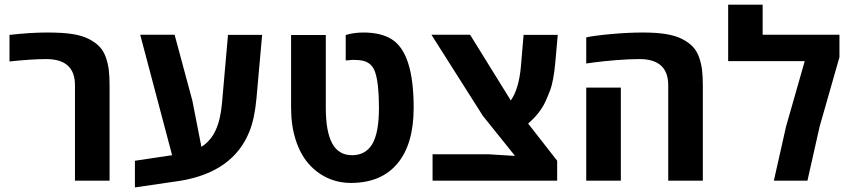

<svg xmlns="http://www.w3.org/2000/svg" viewBox="-20 -780 3674 829"><path d="M21 -629.4Q112.3 -639.6 182.9 -639.6Q253.4 -639.6 294.4 -632.8Q335.4 -626 363.3 -611.8Q391.1 -597.7 408.9 -579.3Q426.8 -561 436.5 -533.7Q446.3 -506.3 449.7 -478.3Q453.1 -450.2 453.1 -411.6V0H303.7V-412.1Q303.7 -524.9 179.7 -524.9Q117.2 -524.9 21 -514.6Z M810.5 -345.7 849.6 -146Q889.2 -170.9 910.6 -216.6Q932.1 -262.2 938.5 -334.5L964.4 -629.4H1111.8L1087.4 -356Q1079.6 -268.1 1056.6 -211.4Q986.8 -38.6 762.2 0L562.5 29.3V-85.9L723.1 -109.9L585.4 -629.9H733.9Z M1548.8 -639.6Q1625.5 -639.6 1671.4 -610.4Q1766.1 -551.3 1766.1 -314.9Q1766.1 -157.7 1696 -74Q1626 9.8 1495.1 9.8Q1440.9 9.8 1394 -11.7Q1347.2 -33.2 1312 -73.5Q1276.9 -113.8 1256.8 -175.8Q1236.8 -237.8 1236.8 -314.9V-628.9H1386.7V-314.9Q1386.7 -211.9 1414.3 -160.9Q1441.9 -109.9 1500.2 -109.9Q1558.6 -109.9 1587.4 -158.2Q1616.2 -206.5 1616.2 -314.9Q1616.2 -418.9 1600.1 -467.3Q1586.9 -508.3 1547.4 -517.6Q1530.8 -521.5 1503.9 -521.5L1472.7 -519V-628.9Q1508.3 -639.6 1548.8 -639.6Z M2385.7 0H1847.7V-113.8H2090.8L2202.1 -106.9V-108.9L2064.9 -279.8L1842.8 -629.9H2009.8L2185.5 -346.2Q2220.2 -395.5 2229 -491.7L2240.7 -629.4H2388.2L2377.9 -513.2Q2370.6 -430.2 2355 -389.6Q2347.2 -368.7 2335.4 -342.3Q2312 -291 2260.3 -246.6L2385.7 -85.9Z M3014.6 -411.6V0H2865.2V-412.1Q2865.2 -524.9 2741.2 -524.9Q2697.3 -524.9 2639.6 -520.3Q2582 -515.6 2546.4 -510.7L2511.2 -505.9V-618.7Q2546.9 -626.5 2620.4 -633.1Q2693.8 -639.6 2754.4 -639.6Q2814.9 -639.6 2856 -632.8Q2897 -626 2924.8 -611.8Q2952.6 -597.7 2970.5 -579.3Q2988.3 -561 2998 -533.7Q3007.8 -506.3 3011.2 -478.3Q3014.6 -450.2 3014.6 -411.6ZM2660.6 0H2511.2V-401.9H2660.6Z M3272.9 -629.9H3604.5V-533.2L3519 -233.9L3466.3 0H3321.3L3374 -233.9L3454.6 -516.1H3124V-759.8H3272.9Z"/></svg>

Font: Open Sans Hebrew
Style: Bold
Weight: 700
Foundry: Ascender Corporation, Yanek Iontef
Version: Version 2.001;PS 002.001;hotconv 1.0.70;makeotf.lib2.5.58329